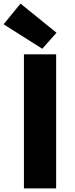

<svg xmlns="http://www.w3.org/2000/svg" viewBox="-47 -1047 417 1067"><path d="M86 0V-745H265V0ZM188 -776 -27 -912 67 -1027 267 -865Z"/></svg>

Font: Noto Sans SC Thin Black
Style: Regular
Weight: 900
Version: Version 2.004-H2;hotconv 1.0.118;makeotfexe 2.5.65603